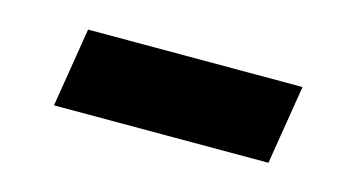

<svg xmlns="http://www.w3.org/2000/svg" viewBox="-33 -437 528 288"><g transform="rotate(15 231.5 -293.5)"><path d="M58 -232 78 -355H411L391 -232Z"/></g></svg>

Font: Georama ExtraExtended SemiBold
Style: Italic
Weight: 600
Width: 8
Italic angle: -9°
Designer: Jean-Baptiste Levee
Foundry: Production Type
Version: Version 1.000